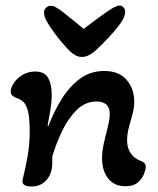

<svg xmlns="http://www.w3.org/2000/svg" viewBox="-20 -667 576 698"><path d="M94 11Q58 11 62 -13Q73 -56 80.5 -100.5Q88 -145 88 -186Q88 -239 81.5 -263.5Q75 -288 64 -297.5Q53 -307 37 -312Q30 -315 24.5 -320Q19 -325 19 -334Q19 -348 30 -365Q41 -382 61.5 -394.5Q82 -407 108 -407Q142 -407 155 -383.5Q168 -360 168 -322Q168 -297 163 -266Q158 -235 153 -210L156 -209Q176 -262 204.5 -307.5Q233 -353 271 -381Q309 -409 359 -409Q412 -409 440 -377Q468 -345 468 -297Q468 -277 463.5 -259Q459 -241 454 -224Q449 -208 445.5 -191Q442 -174 442 -157Q442 -100 496 -80Q510 -74 510 -62Q510 -53 504 -36Q498 -19 482 -4.5Q466 10 435 10Q395 10 373 -18.5Q351 -47 351 -91Q351 -116 356.5 -141.5Q362 -167 368 -189Q372 -206 375.5 -222.5Q379 -239 379 -252Q379 -298 331 -298Q290 -298 259 -267.5Q228 -237 206 -191Q184 -145 170 -98V-74Q170 -37 149.5 -13Q129 11 94 11ZM278 -460Q265 -460 253.5 -466.5Q242 -473 234 -481Q224 -491 207 -510.5Q190 -530 173.5 -553Q157 -576 147 -595Q140 -609 140 -621Q140 -632 147.5 -639Q155 -646 165 -646Q168 -646 173 -645Q178 -644 184 -640Q194 -635 211.5 -621Q229 -607 249 -591Q269 -575 284 -562Q304 -577 325.5 -593Q347 -609 365.5 -622Q384 -635 394 -640Q407 -647 414 -647Q423 -647 429 -640Q435 -633 435 -624Q435 -610 425 -593Q415 -576 395 -553Q375 -530 355.5 -510.5Q336 -491 325 -481Q300 -460 278 -460Z"/></svg>

Font: Akaya Kanadaka
Style: Regular
Weight: 400
Designer: Vaishnavi Murthy Yerkadithaya, Juan Luis Blanco Aristondo
Version: Version 1.002; ttfautohint (v1.8.3)